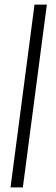

<svg xmlns="http://www.w3.org/2000/svg" viewBox="-20 -820 244 840"><path d="M80 0H26L131 -800H185Z"/></svg>

Font: Tanohe Sans Light
Style: Italic
Weight: 300
Designer: Village Type and Design LLC & Cristiano Sobral
Foundry: Cooper Hewitt Smithsonian Design Museum
Version: Version 1.00;September 29, 2021;FontCreator 13.0.0.2655 64-b